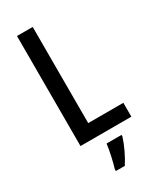

<svg xmlns="http://www.w3.org/2000/svg" viewBox="-232 -879 894 1079"><g transform="rotate(-30 214.5 -339.5)"><path d="M79 -93H409V-183H181V-807H79ZM310 -22V-32H213C208 10 192 81 181 116V128H239C267 85 296 24 310 -22Z"/></g></svg>

Font: Noto Sans Kannada UI Condensed Medium
Style: Regular
Weight: 500
Width: 3
Designer: Jelle Bosma - Monotype Design Team
Foundry: Monotype Imaging Inc.
Version: Version 2.005